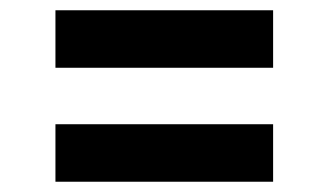

<svg xmlns="http://www.w3.org/2000/svg" viewBox="-20 -477 640 374"><path d="M88 -345V-457H512V-345ZM88 -123V-235H512V-123Z"/></svg>

Font: Rethink Sans
Style: Bold
Weight: 700
Designer: The Rethink Sans project authors (Hans Thiessen). DM Sans designed by Colophon Foundry.
Foundry: Rethink Communications LLC
Version: Version 1.001